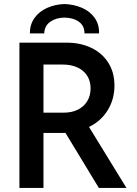

<svg xmlns="http://www.w3.org/2000/svg" viewBox="-20 -931 677 951"><path d="M76.2 -719.7H310.5Q377.9 -719.7 431.6 -694.3Q485.4 -668.9 516.1 -620.8Q546.9 -572.8 546.9 -506.8Q546.9 -439.9 513.9 -385.7Q481 -331.5 420.9 -302.2L606.4 0H469.7L304.2 -272.9Q297.9 -272.5 284.2 -272.5H195.3V0H76.2ZM470.7 -765.6H398.4Q398.9 -803.2 370.8 -823.2Q342.8 -843.3 298.8 -843.8Q257.3 -843.3 228.8 -823Q200.2 -802.7 199.2 -765.6H127.9Q127.9 -810.1 151.1 -842.3Q174.3 -874.5 213.1 -891.8Q252 -909.2 298.8 -911.1Q347.7 -909.2 387 -891.8Q426.3 -874.5 449 -842.3Q471.7 -810.1 470.7 -765.6ZM296.9 -373Q335.9 -373 365.7 -387.9Q395.5 -402.8 412.1 -429.9Q428.7 -457 428.7 -493.2Q428.7 -529.8 411.4 -556.4Q394 -583 363 -597.2Q332 -611.3 291 -611.3H195.3V-373Z"/></svg>

Font: Reddit Sans Strawberry SemiBold
Style: Regular
Weight: 600
Designer: Stephen Hutchings
Foundry: Reddit
Version: Version 1.013